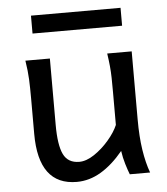

<svg xmlns="http://www.w3.org/2000/svg" viewBox="-51 -725 680 782"><g transform="rotate(-5 289.5 -333.5)"><path d="M532.2 0H449.2Q442.4 -17.1 434.3 -43.7Q426.3 -70.3 422.4 -97.7Q377.9 -43.9 330.6 -15.9Q283.2 12.2 231.9 12.2Q75.7 12.2 75.7 -197.8Q75.7 -201.2 75.7 -222.2Q75.7 -243.2 75.7 -269.8Q75.7 -296.4 75.7 -317.4Q75.7 -338.4 75.7 -341.8Q75.7 -388.2 74.2 -421.1Q72.8 -454.1 65.9 -498H166V-227.1Q166 -144 184.3 -106.2Q202.6 -68.4 249 -68.4Q277.8 -68.4 310.3 -90.1Q342.8 -111.8 370.1 -143.6Q397.5 -175.3 410.2 -205.1V-341.8Q410.2 -374 409.7 -397.9Q409.2 -421.9 407 -445.1Q404.8 -468.3 400.4 -498H500.5V-219.7Q500.5 -148.9 508.8 -95Q517.1 -41 532.2 0ZM104.5 -605.5V-678.7H470.7V-605.5Z"/></g></svg>

Font: Andika LitF DSA DSG
Style: Regular
Weight: 400
Designer: Victor Gaultney, Annie Olsen, Julie Remington, Don Collingsworth, Eric Hays, Becca Hirsbrunner
Foundry: SIL International
Version: Version 6.200 ; LitF DSA DSG; ttfautohint (v1.8.3.10-c5d8)